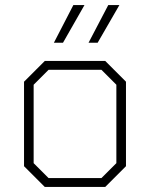

<svg xmlns="http://www.w3.org/2000/svg" viewBox="-20 -739 593 759"><path d="M75 -82V-416L157 -498H396L478 -416V-82L396 0H157ZM381 -35 440 -94V-404L381 -463H172L113 -404V-94L172 -35ZM270 -719H314L229 -570H193ZM408 -719H452L366 -570H330Z"/></svg>

Font: Chakra Petch ExtraLight
Style: Regular
Weight: 275
Designer: Katatrad Aksorn Co.,Ltd.
Foundry: Cadson Demak Co.,Ltd.
Version: Version 1.000; ttfautohint (v1.6)